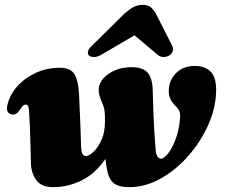

<svg xmlns="http://www.w3.org/2000/svg" viewBox="-20 -757 928 792"><path d="M107.5 -84Q106.5 -123 105.2 -178Q104 -233 100 -296.5Q99 -315 95.2 -320.2Q91.5 -325.5 86 -325.5Q76 -325.5 66.5 -310.5Q57 -295 49.5 -289.8Q42 -284.5 32.5 -284.5Q20 -285 13 -294.2Q6 -303.5 10.5 -323.5Q20 -365.5 51 -400.5Q82 -435.5 127.8 -456.5Q173.5 -477.5 226 -477.5Q270.5 -477.5 286.8 -451.5Q303 -425.5 306 -369.5Q310 -291 311.8 -236.5Q313.5 -182 314.5 -153Q315.5 -129.5 320.5 -121.5Q325.5 -113.5 335 -113.5Q347 -113.5 365.2 -130.2Q383.5 -147 398.2 -178.8Q413 -210.5 413 -255.5Q413.5 -286 410.8 -302.5Q408 -319 399.5 -338Q392.5 -354 389.5 -365Q386.5 -376 387.5 -391.5Q389.5 -415.5 408 -435.5Q426.5 -455.5 456.5 -467.8Q486.5 -480 522 -480Q570 -480 589.5 -456.8Q609 -433.5 610 -384Q611 -342.5 613.2 -280.8Q615.5 -219 622 -139.5Q625 -102.5 645 -102.5Q656.5 -102.5 673.2 -123.8Q690 -145 704.2 -182.2Q718.5 -219.5 722.5 -266.5Q724.5 -287.5 719.8 -298.5Q715 -309.5 702 -322Q687.5 -336 680.5 -354Q673.5 -372 677.5 -399Q683 -435 711.2 -460Q739.5 -485 783.5 -485Q831 -485 854 -455.5Q877 -426 870 -356Q863.5 -290 830.8 -224.2Q798 -158.5 748 -104.2Q698 -50 637.2 -17.5Q576.5 15 513.5 15Q468.5 15 448.5 -2Q428.5 -19 421.5 -57Q417.5 -79 415 -101.5Q373 -40.5 316.8 -12.8Q260.5 15 198.5 15Q150.5 15 129.5 -14.2Q108.5 -43.5 107.5 -84ZM679.5 -529Q669 -522 655 -521.8Q641 -521.5 629.5 -531.5L535 -611.5L398.5 -531.5Q381 -521.5 367 -521.8Q353 -522 346 -529Q340.5 -535.5 343.5 -546.5Q346.5 -557.5 362 -571L493 -700.5Q513 -718 530 -727.5Q547 -737 568.5 -737Q589.5 -737 601.2 -727.5Q613 -718 623 -700.5L689 -571Q696.5 -557.5 692.8 -546.5Q689 -535.5 679.5 -529Z"/></svg>

Font: Fraunces 9pt S000 Black
Style: Italic
Weight: 900
Italic angle: -16°
Version: Version 1.000; ttfautohint (v1.8.3)